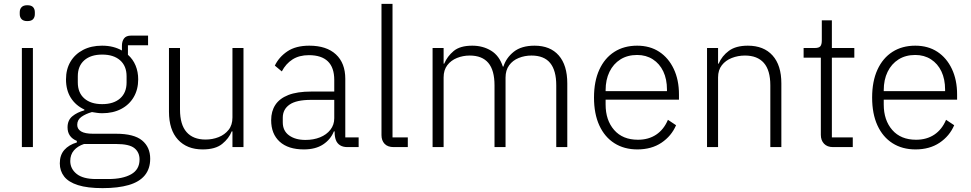

<svg xmlns="http://www.w3.org/2000/svg" viewBox="-20 -760 5017 992"><path d="M121 -651Q101 -651 91.5 -661Q82 -671 82 -687V-697Q82 -713 91.5 -723Q101 -733 121 -733Q142 -733 151 -723Q160 -713 160 -697V-687Q160 -671 151 -661Q142 -651 121 -651ZM93 0V-512H150V0Z M756 60Q756 112 728 146Q700 180 645 196Q590 212 510 212Q432 212 383 196.5Q334 181 311.5 152Q289 123 289 84Q289 41 312.5 14.5Q336 -12 377 -24V-32Q353 -42 341 -59.5Q329 -77 329 -102Q329 -139 354 -159.5Q379 -180 416 -190V-194Q371 -215 346 -254.5Q321 -294 321 -350Q321 -402 344 -441Q367 -480 409 -502Q451 -524 507 -524Q538 -524 563.5 -517.5Q589 -511 610 -499V-524Q610 -547 621 -561.5Q632 -576 657 -576H745V-526H641V-477Q667 -454 680.5 -421.5Q694 -389 694 -350Q694 -298 671 -258.5Q648 -219 606 -197Q564 -175 508 -175Q494 -175 481 -177Q468 -179 455 -181Q423 -172 401 -156.5Q379 -141 379 -115Q379 -93 399 -81Q419 -69 461 -69H580Q672 -69 714 -34.5Q756 0 756 60ZM701 64Q701 27 674.5 5.5Q648 -16 580 -16H414Q381 -5 362 17Q343 39 343 72Q343 112 376 138.5Q409 165 476 165H540Q614 165 657.5 140.5Q701 116 701 64ZM508 -222Q567 -222 600.5 -251.5Q634 -281 634 -334V-366Q634 -419 600.5 -448.5Q567 -478 508 -478Q449 -478 415.5 -448.5Q382 -419 382 -366V-334Q382 -281 415.5 -251.5Q449 -222 508 -222Z M1181 0V-81H1177Q1163 -45 1128 -16.5Q1093 12 1027 12Q946 12 899.5 -38.5Q853 -89 853 -183V-512H910V-194Q910 -116 944 -77.5Q978 -39 1042 -39Q1078 -39 1109.5 -51.5Q1141 -64 1161 -89Q1181 -114 1181 -153V-512H1238V0Z M1833 0H1775Q1752 0 1737 -9.5Q1722 -19 1715.5 -36Q1709 -53 1709 -76V-103L1732 -81H1705Q1688 -39 1649 -13.5Q1610 12 1550 12Q1469 12 1425 -28Q1381 -68 1381 -139Q1381 -185 1402.5 -218Q1424 -251 1469.5 -269Q1515 -287 1589 -287H1707V-347Q1707 -411 1674 -443Q1641 -475 1576 -475Q1526 -475 1491.5 -453Q1457 -431 1436 -391L1400 -421Q1421 -465 1464.5 -494.5Q1508 -524 1578 -524Q1667 -524 1715.5 -479Q1764 -434 1764 -353V-50H1833ZM1707 -244H1587Q1511 -244 1476 -219.5Q1441 -195 1441 -152V-128Q1441 -84 1473.5 -60.5Q1506 -37 1558 -37Q1600 -37 1633.5 -50.5Q1667 -64 1687 -89.5Q1707 -115 1707 -149Z M2087 0H2014Q1983 0 1967 -17Q1951 -34 1951 -62V-740H2008V-50H2087Z M2272 0H2215V-512H2272V-431H2275Q2291 -469 2324 -496.5Q2357 -524 2420 -524Q2475 -524 2517.5 -498Q2560 -472 2578 -416H2581Q2595 -461 2634.5 -492.5Q2674 -524 2742 -524Q2823 -524 2867 -473.5Q2911 -423 2911 -329V0H2854V-319Q2854 -396 2822.5 -434.5Q2791 -473 2726 -473Q2691 -473 2660 -460.5Q2629 -448 2610.5 -422.5Q2592 -397 2592 -359V0H2535V-319Q2535 -397 2503 -435Q2471 -473 2407 -473Q2372 -473 2341 -460.5Q2310 -448 2291 -423Q2272 -398 2272 -360Z M3273 12Q3205 12 3154.5 -20Q3104 -52 3076.5 -112Q3049 -172 3049 -256Q3049 -340 3076.5 -400Q3104 -460 3154 -492Q3204 -524 3272 -524Q3338 -524 3386 -492.5Q3434 -461 3461 -404Q3488 -347 3488 -272V-245H3109V-220Q3109 -139 3153 -88.5Q3197 -38 3276 -38Q3331 -38 3370.5 -64.5Q3410 -91 3431 -141L3473 -113Q3449 -57 3397.5 -22.5Q3346 12 3273 12ZM3272 -476Q3222 -476 3185.5 -453Q3149 -430 3129 -389Q3109 -348 3109 -294V-289H3426V-297Q3426 -351 3407 -391Q3388 -431 3353 -453.5Q3318 -476 3272 -476Z M3690 0H3633V-512H3690V-431H3693Q3710 -471 3746 -497.5Q3782 -524 3844 -524Q3926 -524 3971.5 -473.5Q4017 -423 4017 -329V0H3960V-319Q3960 -397 3926.5 -435Q3893 -473 3829 -473Q3793 -473 3761 -460.5Q3729 -448 3709.5 -423Q3690 -398 3690 -360Z M4386 0H4284Q4254 0 4237.5 -17.5Q4221 -35 4221 -63V-462H4132V-512H4190Q4211 -512 4218.5 -521Q4226 -530 4226 -551V-655H4278V-512H4394V-462H4278V-50H4386Z M4710 12Q4642 12 4591.5 -20Q4541 -52 4513.5 -112Q4486 -172 4486 -256Q4486 -340 4513.5 -400Q4541 -460 4591 -492Q4641 -524 4709 -524Q4775 -524 4823 -492.5Q4871 -461 4898 -404Q4925 -347 4925 -272V-245H4546V-220Q4546 -139 4590 -88.5Q4634 -38 4713 -38Q4768 -38 4807.5 -64.5Q4847 -91 4868 -141L4910 -113Q4886 -57 4834.5 -22.5Q4783 12 4710 12ZM4709 -476Q4659 -476 4622.5 -453Q4586 -430 4566 -389Q4546 -348 4546 -294V-289H4863V-297Q4863 -351 4844 -391Q4825 -431 4790 -453.5Q4755 -476 4709 -476Z"/></svg>

Font: IBM Plex Sans Light
Style: Regular
Weight: 300
Designer: Mike Abbink, Paul van der Laan, Pieter van Rosmalen
Foundry: Bold Monday
Version: Version 3.201